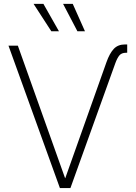

<svg xmlns="http://www.w3.org/2000/svg" viewBox="-20 -961 693 981"><path d="M523.9 -643.1Q540 -688.5 561.3 -711.2Q582.5 -733.9 618.7 -733.9H629.9V-691.4H623.5Q601.6 -691.4 590.3 -678.2Q579.1 -665 569.3 -638.2L339.8 0H286.1L23.4 -727.5H71.3L312.5 -50.8H313.5ZM375.5 -801.3 302.2 -941.4H351.6L414.1 -801.3ZM242.2 -801.3 151.4 -941.4H201.7L281.2 -801.3Z"/></svg>

Font: Inter 20pt ExtraLight
Style: Regular
Weight: 250
Version: Version 4.001;git-66647c0bb